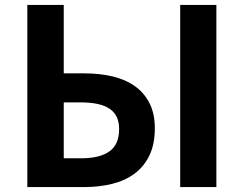

<svg xmlns="http://www.w3.org/2000/svg" viewBox="-20 -760 990 780"><path d="M91 -740H239V-462H323Q385 -462 437.5 -449.5Q490 -437 528 -410Q566 -383 587.5 -340.5Q609 -298 609 -239Q609 -174 587 -128.5Q565 -83 526.5 -54.5Q488 -26 435.5 -13Q383 0 321 0H91ZM311 -117Q385 -117 424.5 -145Q464 -173 464 -236Q464 -292 425.5 -318Q387 -344 309 -344H239V-117ZM712 -740H859V0H712Z"/></svg>

Font: SpoqaHanSans-Bold
Style: Regular
Weight: 700
Designer: [Spoqa Han Sans] Dong-huui Kim \uAE40 \uB3D9 \uD718   [Noto Sans] Ryoko NISHIZUKA \u897F \u585A \u6DBC \u5B50  (kana & i
Foundry: Spoqa (http://www.spoqa-han-sans.com)
Version: Version 2.000